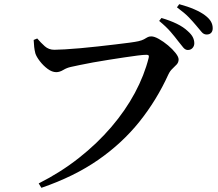

<svg xmlns="http://www.w3.org/2000/svg" viewBox="-20 -849 1040 918"><path d="M165 28Q270 -25 357.5 -94Q445 -163 512.5 -242Q580 -321 625 -405Q670 -489 691 -573Q693 -582 690 -584.5Q687 -587 680 -587Q666 -587 638 -583.5Q610 -580 574 -574.5Q538 -569 499.5 -563Q461 -557 425 -550.5Q389 -544 361 -538Q333 -532 319 -529Q300 -525 282.5 -514.5Q265 -504 249 -504Q229 -504 208 -519.5Q187 -535 170.5 -556.5Q154 -578 149 -594Q145 -610 143.5 -624Q142 -638 141 -658L158 -665Q175 -645 194 -628Q213 -611 240 -611Q258 -611 290.5 -613Q323 -615 364 -618.5Q405 -622 448.5 -627Q492 -632 531 -636.5Q570 -641 599.5 -645Q629 -649 642 -652Q659 -656 668 -661Q677 -666 684.5 -670.5Q692 -675 703 -675Q718 -675 740 -662.5Q762 -650 783.5 -632Q805 -614 819.5 -595.5Q834 -577 834 -565Q834 -551 825 -541Q816 -531 804.5 -520.5Q793 -510 785 -493Q729 -370 646.5 -267Q564 -164 449.5 -84.5Q335 -5 178 49ZM878 -610Q866 -610 856 -622Q846 -634 832 -652Q817 -672 796 -696.5Q775 -721 741 -749L752 -763Q793 -751 825 -735.5Q857 -720 878 -700Q895 -685 902 -671Q909 -657 909 -642Q909 -629 900.5 -619.5Q892 -610 878 -610ZM968 -684Q954 -684 944 -696Q934 -708 918 -727Q903 -745 883.5 -765.5Q864 -786 826 -814L837 -829Q878 -818 909 -804.5Q940 -791 960 -776Q980 -761 988.5 -746Q997 -731 997 -714Q997 -700 989.5 -692Q982 -684 968 -684Z"/></svg>

Font: Noto Serif JP ExtraLight SemiBold
Style: Regular
Weight: 600
Version: Version 2.003-H1;hotconv 1.1.1;makeotfexe 2.6.0